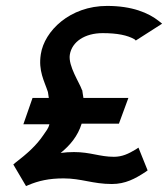

<svg xmlns="http://www.w3.org/2000/svg" viewBox="-20 -610 568 649"><path d="M25 -54 68 19 75 16C110 1 146 -7 195 -7C255 -7 294 12 358 12C404 12 437 -6 472 -29L479 -34L448 -111L439 -105C414 -90 393 -80 365 -80C317 -80 286 -96 230 -96C214 -96 200 -95 185 -93C217 -119 243 -150 256 -192H382L414 -279H262C261 -287 259 -296 258 -305L257 -306C249 -330 210 -387 216 -425C223 -469 267 -498 327 -498C376 -498 411 -491 435 -477L439 -473L528 -530L518 -538C482 -567 426 -590 342 -590C216 -590 130 -505 118 -427C109 -370 130 -336 142 -299C143 -293 144 -286 145 -279H90L59 -190H147C143 -174 136 -168 127 -154C103 -118 71 -90 32 -60Z"/></svg>

Font: Charger Pro
Style: ExBdSuExtObl
Weight: 400
Designer: Jasper
Foundry: Cannot Into Space Fonts
Version: Version 1.09